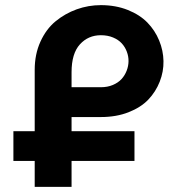

<svg xmlns="http://www.w3.org/2000/svg" viewBox="-20 -728 690 748"><path d="M258.8 0H115.2V-101.1H32.2V-216.8H115.2V-456.1Q115.2 -516.6 137.5 -565.7Q159.7 -614.7 196.5 -645Q233.4 -675.3 278.8 -691.7Q324.2 -708 373 -708Q430.7 -708 477.8 -689.2Q524.9 -670.4 554.4 -639.9Q584 -609.4 600.1 -570.1Q616.2 -530.8 616.9 -490Q617.7 -449.2 602.3 -409.9Q586.9 -370.6 557.9 -340.1Q528.8 -309.6 481 -290.8Q433.1 -272 373 -272H258.8V-216.8H503.9V-101.1H258.8ZM373 -590.8Q323.7 -590.8 291.3 -555.2Q258.8 -519.5 258.8 -446.8V-388.2H373Q398.9 -388.2 419.7 -397Q440.4 -405.8 453.4 -419.9Q466.3 -434.1 473.4 -452.4Q480.5 -470.7 480.7 -489.5Q481 -508.3 474.1 -526.6Q467.3 -544.9 454.3 -559.1Q441.4 -573.2 420.4 -582Q399.4 -590.8 373 -590.8Z"/></svg>

Font: LT Superior
Style: Bold
Weight: 400
Designer: Daniel Lyons
Foundry: LyonsType
Version: Version 1.000